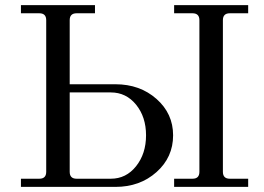

<svg xmlns="http://www.w3.org/2000/svg" viewBox="-20 -732 1034 752"><path d="M62 0V-32H134Q161 -32 161 -59V-653Q161 -680 134 -680H62V-712H352V-680H280Q253 -680 253 -653V-402H432Q528 -402 593 -344.5Q658 -287 658 -202Q658 -116 593 -58Q528 0 432 0ZM253 -370V-59Q253 -32 280 -32H414Q474 -32 513 -81Q552 -130 552 -202Q552 -274 513 -322Q474 -370 414 -370ZM662 0V-32H734Q761 -32 761 -59V-653Q761 -680 734 -680H662V-712H952V-680H880Q853 -680 853 -653V-59Q853 -32 880 -32H952V0Z"/></svg>

Font: Old Standard TT
Style: Regular
Weight: 400
Designer: Alexey Kryukov <alexios@thessalonica.org.ru>
Version: Version 1.0